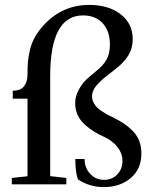

<svg xmlns="http://www.w3.org/2000/svg" viewBox="-20 -746 639 777"><path d="M27.8 0V-25.9L91.3 -32.7V-346.7H31.7V-378.9Q63.5 -378.9 77.4 -397Q91.3 -415 91.3 -443.8Q91.3 -474.1 93 -494.9Q94.7 -515.6 101.1 -543.5Q107.4 -571.3 122.1 -597.2Q136.7 -623 160.2 -647.9Q234.4 -726.1 341.3 -726.1Q419.9 -726.1 468.5 -688.2Q517.1 -650.4 517.1 -587.9Q517.1 -549.8 498 -519.8Q479 -489.7 440.4 -460.9Q396 -428.2 374.3 -404.5Q352.5 -380.9 352.5 -355Q352.5 -342.8 358.4 -331.3Q364.3 -319.8 371.8 -312Q379.4 -304.2 392.8 -295.4Q406.2 -286.6 414.6 -282.2Q422.9 -277.8 437 -271Q492.7 -244.1 522.5 -210.2Q552.2 -176.3 552.2 -125.5Q552.2 -62 509 -25.4Q465.8 11.2 398.9 11.2Q343.3 11.2 295.4 -20Q284.7 -49.3 284.7 -102.5H322.3Q322.3 -66.9 345 -42.5Q367.7 -18.1 401.4 -18.1Q433.1 -18.1 454.3 -39.8Q475.6 -61.5 475.6 -95.7Q475.6 -125 455.6 -150.6Q435.5 -176.3 401.9 -191.9Q378.4 -202.6 360.8 -213.4Q343.3 -224.1 324.2 -240.7Q305.2 -257.3 294.7 -279.8Q284.2 -302.2 284.2 -328.6Q284.2 -356 297.9 -381.3Q311.5 -406.7 327.4 -422.1Q343.3 -437.5 370.1 -459Q397 -480 410.9 -504.2Q424.8 -528.3 424.8 -565.4Q424.8 -619.6 395.8 -651.6Q366.7 -683.6 315.9 -683.6Q183.1 -683.6 183.1 -438V-33.2L248.5 -25.9V0Z"/></svg>

Font: Elstob Medium
Style: Regular
Weight: 500
Designer: Peter S. Baker
Version: Version 1.015